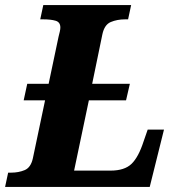

<svg xmlns="http://www.w3.org/2000/svg" viewBox="-43 -734 686 754"><path d="M-23 0 -11 -56H1Q30 -56 54 -66Q78 -76 86 -112L134 -340H50L64 -405H148L187 -590Q190 -601 192 -610.5Q194 -620 194 -626Q194 -647 175.5 -652.5Q157 -658 127 -658H115L127 -714H472L460 -658H448Q417 -658 392 -647.5Q367 -637 359 -599L319 -405H467L452 -340H306L248 -64H391Q446 -64 473.5 -90.5Q501 -117 521 -179L537 -225H601L545 0Z"/></svg>

Font: Noto Serif SemiCondensed ExtraBold
Style: Italic
Weight: 800
Width: 4
Italic angle: -12°
Designer: Monotype Design Team
Foundry: Monotype Imaging Inc.
Version: Version 2.014; ttfautohint (v1.8.4.7-5d5b)